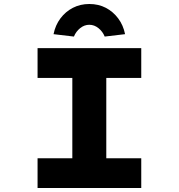

<svg xmlns="http://www.w3.org/2000/svg" viewBox="-20 -941 896 961"><path d="M168 0V-149H342V-551H168V-700H687V-551H512V-149H687V0ZM350 -758 248 -770Q257 -815 282.5 -849Q308 -883 345 -902Q382 -921 427 -921Q473 -921 509.5 -902Q546 -883 571.5 -849Q597 -815 606 -770L504 -758Q494 -783 473 -800Q452 -817 427 -817Q402 -817 381 -800Q360 -783 350 -758Z"/></svg>

Font: Lexend Tera
Style: Bold
Weight: 700
Designer: Bonnie Shaver-Troup, Thomas Jockin
Foundry: Lexend
Version: Version 1.007